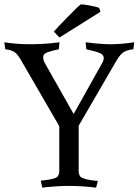

<svg xmlns="http://www.w3.org/2000/svg" viewBox="-22 -853 636 881"><path d="M-2 -659Q52 -650 117.5 -650Q183 -650 251 -659L248 -627Q218 -621 197 -613.5Q176 -606 176 -591.5Q176 -577 184 -563L316 -330L447 -564Q454 -576 454 -587Q454 -598 443 -606Q431 -614 374 -627L371 -659Q441 -650 487 -650Q533 -650 594 -659L590 -627Q559 -624 542 -611.5Q525 -599 505 -562L339 -276V-68Q339 -44 355 -37Q371 -29 413 -24L427 -23L419 8Q353 0 295.5 0Q238 0 172 8L165 -24Q215 -29 232.5 -36.5Q250 -44 250 -68V-274L79 -569Q61 -602 46 -613Q31 -624 2 -627ZM433 -817 439 -799 251 -681 225 -708Q236 -721 287 -773.5Q338 -826 349 -833Q362 -833 391.5 -827.5Q421 -822 433 -817Z"/></svg>

Font: Buenard
Style: Regular
Weight: 400
Designer: Gustavo Ibarra
Foundry: FontFuror
Version: Version 1.001 2011